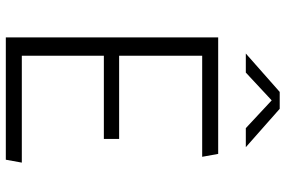

<svg xmlns="http://www.w3.org/2000/svg" viewBox="-181 -801 982 660"><g transform="rotate(90 310.0 -471.0)"><path d="M108.5 0V-730H171.5V0ZM529 0H151V-55H539ZM457.5 -337H151V-389.5H457.5ZM151 -675V-730H509L519 -675ZM296 -941.5H354L486 -825H420.5L311 -927H339L229.5 -825H164Z"/></g></svg>

Font: Monaspace Krypton Var ExLight
Style: Regular
Weight: 200
Designer: Riley Cran and the Lettermatic Team
Version: Version 1.200 (Monaspace Krypton Var)